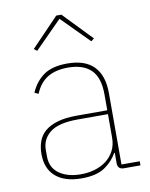

<svg xmlns="http://www.w3.org/2000/svg" viewBox="-85 -805 689 880"><g transform="rotate(-10 259.5 -365.5)"><path d="M422 0Q393 0 393 -29V-77H390Q371 -41 332.5 -14.5Q294 12 224 12Q146 12 103.5 -24.5Q61 -61 61 -130Q61 -161 70.5 -188Q80 -215 102 -234Q124 -253 160.5 -264Q197 -275 251 -275H393V-349Q393 -427 356.5 -463Q320 -499 249 -499Q192 -499 154.5 -476.5Q117 -454 96 -404L78 -412Q99 -461 138.5 -489.5Q178 -518 249 -518Q332 -518 373 -475.5Q414 -433 414 -352V-19H499V0ZM224 -7Q258 -7 288.5 -16Q319 -25 342 -42.5Q365 -60 379 -86.5Q393 -113 393 -148V-257H252Q163 -257 123.5 -226Q84 -195 84 -145V-115Q84 -62 123 -34.5Q162 -7 224 -7ZM262 -743 390 -610 376 -599 250 -726 124 -599 110 -610 238 -743Z"/></g></svg>

Font: IBM Plex Sans Thai Thin
Style: Regular
Weight: 100
Designer: Mike Abbink, Paul van der Laan, Pieter van Rosmalen, Ben Mitchell, Mark Frömberg
Foundry: Bold Monday
Version: Version 1.1